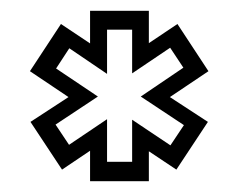

<svg xmlns="http://www.w3.org/2000/svg" viewBox="-20 -784 442 356"><path d="M147 -448V-504.5L95 -469.5L36.5 -558L107 -604L35.5 -652L93 -739.5L147 -703.5V-764H256V-704L309 -739.5L366.5 -652L295 -604L365.5 -558L307 -469.5L256 -503.5V-448ZM178.5 -484H225V-562L296 -514.5L321 -552L241 -605L320 -658.5L295.5 -695.5L225 -648V-729H178.5V-647L108.5 -694.5L84 -657L161.5 -605L83 -553L108 -515.5L178.5 -563Z"/></svg>

Font: Tourney Condensed
Style: Regular
Weight: 400
Width: 3
Designer: Tyler Finck
Foundry: Etcetera Type Co
Version: Version 1.010; ttfautohint (v1.8.3)